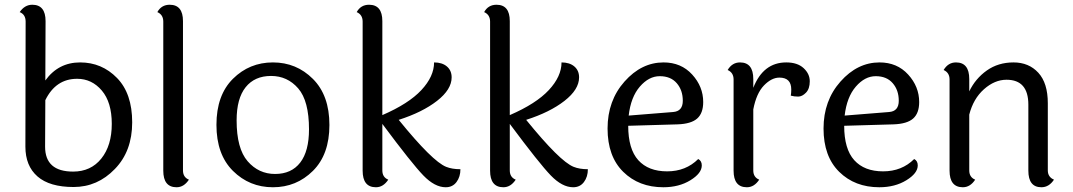

<svg xmlns="http://www.w3.org/2000/svg" viewBox="-20 -780 4523 809"><path d="M288 -57Q363 -57 407 -112Q451 -167 451 -258Q451 -349 409 -398.5Q367 -448 305 -448Q215 -448 171 -358L170 -162Q170 -57 288 -57ZM171 -441Q226 -517 317.5 -517Q409 -517 473 -451.5Q537 -386 537 -264.5Q537 -143 464 -68Q391 8 290 8Q189 8 138 -36.5Q87 -81 87 -162L88 -689Q88 -719 63 -729Q84 -760 116 -760Q172 -760 172 -691Z M751 -691V-62Q751 -33 776 -23Q755 9 724 9Q668 9 668 -61V-689Q668 -718 643 -729Q660 -760 695 -760Q751 -760 751 -691Z M977 -273Q977 -154 1023.5 -100.5Q1070 -47 1139 -47Q1208 -47 1245 -95Q1282 -143 1282 -235Q1282 -355 1236.5 -407.5Q1191 -460 1122 -460Q1053 -460 1015 -412.5Q977 -365 977 -273ZM961.5 -448Q1031 -517 1130 -517Q1229 -517 1298.5 -447.5Q1368 -378 1368 -253.5Q1368 -129 1298.5 -60Q1229 9 1130 9Q1031 9 961.5 -60Q892 -129 892 -254Q892 -379 961.5 -448Z M1591 -691V-295Q1702 -343 1755.5 -400.5Q1809 -458 1809 -517Q1843 -517 1863 -500Q1883 -483 1883 -454Q1883 -403 1821.5 -355Q1760 -307 1660 -275Q1802 -100 1860 -77Q1885 -67 1920 -67Q1920 -35 1903.5 -13Q1887 9 1858 9Q1812 9 1764 -40.5Q1716 -90 1591 -258V-62Q1591 -33 1616 -23Q1595 9 1564 9Q1508 9 1508 -61V-689Q1508 -718 1483 -729Q1500 -760 1535 -760Q1591 -760 1591 -691Z M2128 -691V-295Q2239 -343 2292.5 -400.5Q2346 -458 2346 -517Q2380 -517 2400 -500Q2420 -483 2420 -454Q2420 -403 2358.5 -355Q2297 -307 2197 -275Q2339 -100 2397 -77Q2422 -67 2457 -67Q2457 -35 2440.5 -13Q2424 9 2395 9Q2349 9 2301 -40.5Q2253 -90 2128 -258V-62Q2128 -33 2153 -23Q2132 9 2101 9Q2045 9 2045 -61V-689Q2045 -718 2020 -729Q2037 -760 2072 -760Q2128 -760 2128 -691Z M2816 -308Q2857 -311 2857 -355.5Q2857 -400 2831.5 -429.5Q2806 -459 2760 -459Q2714 -459 2676 -415Q2638 -371 2629 -293ZM2922 -110Q2937 -102 2937 -83Q2937 -50 2889 -20.5Q2841 9 2775 9Q2672 9 2606 -56Q2540 -121 2540 -238.5Q2540 -356 2611.5 -436.5Q2683 -517 2776 -517Q2850 -517 2896.5 -466Q2943 -415 2943 -350Q2943 -303 2917.5 -280.5Q2892 -258 2835 -256L2627 -250Q2627 -152 2669.5 -105Q2712 -58 2791 -58Q2870 -58 2922 -110Z M3154 -447V-410Q3196 -517 3293 -517Q3340 -517 3366 -493Q3392 -469 3392 -437.5Q3392 -406 3376 -389.5Q3360 -373 3343 -373Q3326 -373 3312 -377Q3314 -387 3314 -403Q3314 -453 3264 -453Q3231 -453 3199 -420Q3167 -387 3154 -319V-62Q3154 -33 3179 -23Q3158 9 3127 9Q3071 9 3071 -61V-445Q3071 -474 3046 -485Q3065 -517 3098 -517Q3154 -517 3154 -447Z M3726 -308Q3767 -311 3767 -355.5Q3767 -400 3741.5 -429.5Q3716 -459 3670 -459Q3624 -459 3586 -415Q3548 -371 3539 -293ZM3832 -110Q3847 -102 3847 -83Q3847 -50 3799 -20.5Q3751 9 3685 9Q3582 9 3516 -56Q3450 -121 3450 -238.5Q3450 -356 3521.5 -436.5Q3593 -517 3686 -517Q3760 -517 3806.5 -466Q3853 -415 3853 -350Q3853 -303 3827.5 -280.5Q3802 -258 3745 -256L3537 -250Q3537 -152 3579.5 -105Q3622 -58 3701 -58Q3780 -58 3832 -110Z M4395 -345V-62Q4395 -34 4421 -23Q4400 9 4368 9Q4313 9 4313 -61V-339Q4313 -444 4221 -444Q4171 -444 4126 -404Q4081 -364 4064 -297V-62Q4064 -33 4089 -23Q4068 9 4037 9Q3981 9 3981 -61V-445Q3981 -474 3956 -485Q3975 -517 4008 -517Q4064 -517 4064 -447V-395Q4090 -449 4138 -483Q4186 -517 4250.5 -517Q4315 -517 4355 -473.5Q4395 -430 4395 -345Z"/></svg>

Font: Laila
Style: Regular
Weight: 400
Designer: Hitesh Malaviya
Foundry: Indian Type Foundry
Version: Version 1.302;PS 1.0;hotconv 1.0.78;makeotf.lib2.5.61930; tt